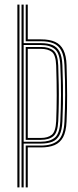

<svg xmlns="http://www.w3.org/2000/svg" viewBox="-20 -820 342 840"><path d="M56 0V-800H65.2V0ZM74.2 0V-800H83.5V-631.2H159.8Q188.5 -631.2 208.8 -623.2Q229 -615.2 240.2 -594.4Q251.5 -573.5 253 -534.5Q254.8 -485.5 255.4 -444.6Q256 -403.8 255.4 -366Q254.8 -328.2 253 -288.5Q251.2 -249.8 240 -228.8Q228.8 -207.8 208.5 -199.8Q188.2 -191.8 159 -191.8H83.5V0ZM92.5 0V-183.2H159Q207.8 -183.2 233.5 -205.1Q259.2 -227 262 -288.2Q264.8 -347 265.1 -404.2Q265.5 -461.5 262 -534.8Q260.2 -575.2 248.4 -598.1Q236.5 -621 214.4 -630.2Q192.2 -639.5 159.8 -639.5H92.5V-800H101.5V-647.8H159.8Q197 -647.8 221.1 -636.8Q245.2 -625.8 257.6 -600.9Q270 -576 271.2 -534.8Q273.5 -459 273.6 -402.4Q273.8 -345.8 271.2 -288Q269.2 -244 255.9 -219.5Q242.5 -195 218.2 -185Q194 -175 159 -175H101.5V0ZM83.5 -200H159Q197.8 -200 219.5 -217.6Q241.2 -235.2 243.8 -289.5Q246.5 -346.5 246.9 -404.6Q247.2 -462.8 243.8 -534.2Q241.5 -587.5 219.9 -605.2Q198.2 -623 159.8 -623H83.5ZM92.5 -208.2V-614.5H159.8Q194.2 -614.5 213.6 -599Q233 -583.5 234.8 -533.2Q236.2 -489.8 237 -449.8Q237.8 -409.8 237.2 -370.5Q236.8 -331.2 234.8 -289.5Q232.5 -240.5 213.6 -224.4Q194.8 -208.2 159 -208.2ZM101.5 -216.5H159Q189.8 -216.5 206.6 -230.4Q223.5 -244.2 225.8 -289.8Q228 -345.5 228.1 -402.9Q228.2 -460.2 225.8 -533Q224 -579.5 207 -592.9Q190 -606.2 159.8 -606.2H101.5Z"/></svg>

Font: Big Shoulders Inline Display Thin Light
Style: Regular
Weight: 300
Version: Version 2.002